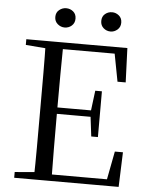

<svg xmlns="http://www.w3.org/2000/svg" viewBox="-60 -956 772 1005"><g transform="rotate(5 326.0 -454.0)"><path d="M246.9 -806.5Q226.8 -806.5 210.3 -820.4Q193.8 -834.4 193.8 -857.4Q193.8 -881.1 210.3 -894.4Q226.8 -907.8 246.9 -907.8Q268.4 -907.8 284.2 -894.4Q300 -881.1 300 -857.4Q300 -834.4 284.2 -820.4Q268.4 -806.5 246.9 -806.5ZM488.4 -806.5Q467 -806.5 451.2 -820.4Q435.3 -834.4 435.3 -857.4Q435.3 -881.1 451.2 -894.4Q467 -907.8 488.4 -907.8Q508.1 -907.8 524.3 -894.4Q540.4 -881.1 540.4 -857.4Q540.4 -834.4 524.3 -820.4Q508.1 -806.5 488.4 -806.5ZM52.8 0V-30.1L190.9 -42.1H202.2V0ZM155.3 0Q157.3 -83.6 157.4 -167.7Q157.5 -251.7 157.5 -336.8V-391.1Q157.5 -476.1 157.4 -560.4Q157.3 -644.8 155.3 -728H248.3Q247.1 -645.2 246.6 -559.4Q246.1 -473.5 246.1 -379.9V-357.6Q246.1 -257.3 246.6 -170.7Q247.1 -84.1 248.3 0ZM202.2 0V-34.3H576.6L532.4 -8.9L565.7 -182.5H608.3L601.6 0ZM202.2 -352.7V-386.4H442.5V-352.7ZM435.8 -250.4 422.2 -361.4V-382.4L435.8 -490.8H470.8V-250.4ZM52.8 -698V-728H202.2V-686.9H190.9ZM547.7 -548 514.8 -720.9 559.3 -693H202.2V-728H583.8L590.7 -548Z"/></g></svg>

Font: Noto Serif HK
Style: Regular
Weight: 200
Designer: Ryoko NISHIZUKA 西塚涼子 (kana & ideographs); Frank Grießhammer (Latin, Greek & Cyrillic); Wenlong ZHANG 张文龙 (bopomofo); San
Foundry: Adobe
Version: Version 2.001;hotconv 1.1.0;makeotfexe 2.6.0